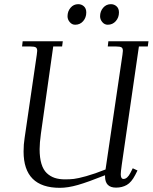

<svg xmlns="http://www.w3.org/2000/svg" viewBox="-20 -902 739 930"><path d="M86.9 -676.8 89.8 -702.1H284.2L280.8 -676.8H237.8L178.2 -254.9Q171.9 -208 171.9 -179.2Q171.9 -137.7 180.7 -108.6Q189.5 -79.6 206.5 -63.5Q223.6 -47.4 245.1 -40.3Q266.6 -33.2 294.9 -33.2Q318.4 -33.2 337.9 -35.4Q357.4 -37.6 397.9 -48.8Q438.5 -60.1 491.2 -81.1L573.2 -637.2Q575.2 -650.9 575.2 -655.8Q575.2 -668.5 568.4 -672.6Q561.5 -676.8 543 -676.8H502L504.9 -702.1H699.2L695.8 -676.8H652.8L569.8 -104Q564.9 -68.8 564.9 -58.1Q564.9 -35.2 578.1 -35.2Q596.7 -35.2 611.8 -64.9L623 -86.9L646 -76.2L634.8 -54.2Q616.7 -19 594 -6.1Q571.3 6.8 542 6.8Q488.8 6.8 488.8 -47.9V-53.2Q405.8 -20 357.4 -6.1Q309.1 7.8 270 7.8Q94.2 7.8 94.2 -168Q94.2 -203.1 99.1 -232.9L158.2 -637.2Q160.2 -650.9 160.2 -655.8Q160.2 -668.5 153.3 -672.6Q146.5 -676.8 127.9 -676.8ZM307.1 -823.2Q307.1 -847.2 321.8 -864.5Q336.4 -881.8 358.9 -881.8Q375 -881.8 386.5 -871.3Q397.9 -860.8 397.9 -841.8Q397.9 -816.9 382.8 -799.6Q367.7 -782.2 344.2 -782.2Q328.6 -782.2 317.9 -794.9Q307.1 -807.6 307.1 -823.2ZM464.8 -823.2Q464.8 -847.2 479.7 -864.5Q494.6 -881.8 517.1 -881.8Q533.2 -881.8 544.7 -871.3Q556.2 -860.8 556.2 -841.8Q556.2 -816.9 540.8 -799.6Q525.4 -782.2 502 -782.2Q486.3 -782.2 475.6 -794.9Q464.8 -807.6 464.8 -823.2Z"/></svg>

Font: Dihjauti S
Style: Italic
Weight: 400
Italic angle: -9°
Designer: T. Christopher White
Version: Version 3.0.0